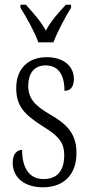

<svg xmlns="http://www.w3.org/2000/svg" viewBox="-20 -786 380 816"><path d="M143 -606H207C224 -651 258 -715 282 -753V-766H260C227 -730 198 -699 175 -656C151 -699 122 -730 90 -766H67V-753C91 -715 127 -651 143 -606ZM163 10C252 10 305 -45 305 -135C305 -208 275 -253 195 -298C128 -337 100 -367 100 -422C100 -471 123 -508 174 -508C226 -508 254 -471 254 -400C281 -400 294 -419 294 -451C294 -503 252 -543 178 -543C100 -543 49 -494 49 -412C49 -336 81 -300 167 -246C235 -205 253 -174 253 -127C253 -60 223 -25 165 -25C103 -25 74 -74 74 -149C53 -149 34 -133 34 -94C34 -36 78 10 163 10Z"/></svg>

Font: Noto Serif Hebrew ExtraCondensed Light
Style: Regular
Weight: 300
Width: 2
Designer: Monotype Design Team
Foundry: Monotype Imaging Inc.
Version: Version 2.004